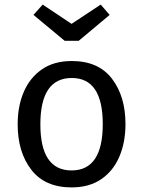

<svg xmlns="http://www.w3.org/2000/svg" viewBox="-20 -805 624 837"><path d="M292 12Q176 12 116.5 -65Q57 -142 57 -263Q57 -342 83.5 -404Q110 -466 162.5 -502.5Q215 -539 293 -539Q409 -539 468 -462Q527 -385 527 -264Q527 -185 500.5 -122.5Q474 -60 421.5 -24Q369 12 292 12ZM292 -62Q428 -62 428 -264Q428 -465 293 -465Q156 -465 156 -263Q156 -62 292 -62ZM323 -627H262L126 -740L166 -785L292 -701L419 -785L458 -740Z"/></svg>

Font: Trujillo
Style: Regular
Weight: 400
Designer: Fira Sans original fonts by bBox Type GmbH, Carrois Corporate GbR, & Edenspiekermann AG / Changes by Cristiano Sobral
Foundry: Fira Sans original fonts by bBox Type GmbH, Carrois Corporate GbR, & Edenspiekermann AG / Changes by Cristiano Sobral
Version: Version 4.301;October 17, 2021;FontCreator 14.0.0.2814 64-bi